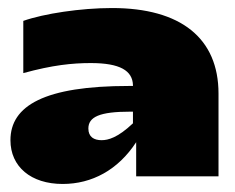

<svg xmlns="http://www.w3.org/2000/svg" viewBox="-20 -820 585 478"><path d="M6 -471C6 -405 57 -362 136 -362C209 -362 274 -397 319 -466V-381H524V-587C524 -725 430 -800 259 -800C181 -800 89 -786 38 -768V-638C111 -658 160 -663 206 -663C279 -663 310 -644 311 -608V-606H301C91 -606 6 -557 6 -471ZM200 -500C200 -529 228 -542 304 -542H311V-513C273 -477 249 -471 233 -471C214 -471 200 -479 200 -500Z"/></svg>

Font: Mattone Black
Style: Regular
Weight: 900
Width: 6
Designer: Nunzio Mazzaferro
Foundry: Collletttivo
Version: Version 2.000;Glyphs 3.2 (3217)